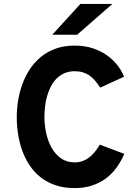

<svg xmlns="http://www.w3.org/2000/svg" viewBox="-20 -942 700 973"><path d="M358.9 11.2Q304.2 11.2 261.2 -3.4Q218.3 -18.1 185.5 -43.9Q152.8 -69.8 129.9 -104.5Q106.9 -139.2 92.5 -179.4Q78.1 -219.7 71.5 -263.2Q64.9 -306.6 64.9 -350.1Q64.9 -390.1 71.8 -432.4Q78.6 -474.6 93 -514.6Q107.4 -554.7 130.6 -590.3Q153.8 -626 186.3 -652.8Q218.8 -679.7 261.7 -695.3Q304.7 -710.9 358.9 -710.9Q409.2 -710.9 450.2 -697.3Q491.2 -683.6 522.5 -661.4Q553.7 -639.2 575.4 -610.8Q597.2 -582.5 608.9 -553.2L487.8 -498Q475.1 -517.6 461.9 -533.2Q448.7 -548.8 433.6 -559.3Q418.5 -569.8 400.1 -575.4Q381.8 -581.1 358.9 -581.1Q329.6 -581.1 306.6 -571Q283.7 -561 266.6 -543.9Q249.5 -526.9 237.8 -503.9Q226.1 -481 218.8 -455.3Q211.4 -429.7 208.3 -402.6Q205.1 -375.5 205.1 -350.1Q205.1 -309.1 213.9 -268.1Q222.7 -227.1 241.2 -193.8Q259.8 -160.6 288.8 -139.9Q317.9 -119.1 358.9 -119.1Q380.4 -119.1 398.4 -125.7Q416.5 -132.3 431.9 -144Q447.3 -155.8 460.7 -172.4Q474.1 -189 485.8 -209L609.9 -162.1Q593.3 -123.5 569.8 -91.6Q546.4 -59.6 515.4 -36.9Q484.4 -14.2 445.3 -1.5Q406.2 11.2 358.9 11.2ZM371.1 -766.1H245.1L387.2 -921.9H549.3Z"/></svg>

Font: Overpass
Style: Bold
Weight: 700
Designer: Delve Withrington
Foundry: Delve Fonts
Version: Version 1.001